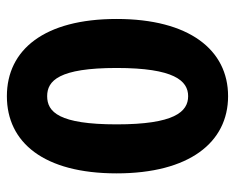

<svg xmlns="http://www.w3.org/2000/svg" viewBox="-84 -604 699 572"><g transform="rotate(-90 266.0 -317.5)"><path d="M266 12C404 12 496 -104 496 -320C496 -536 404 -647 266 -647C128 -647 36 -537 36 -320C36 -104 128 12 266 12ZM266 -107C219 -107 182 -149 182 -320C182 -492 219 -527 266 -527C312 -527 350 -492 350 -320C350 -149 312 -107 266 -107Z"/></g></svg>

Font: Source Sans Pro
Style: Bold
Weight: 700
Designer: Paul D. Hunt
Foundry: Adobe Systems Incorporated
Version: Version 3.006;hotconv 1.0.111;makeotfexe 2.5.65597